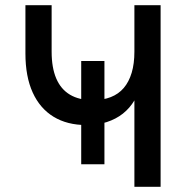

<svg xmlns="http://www.w3.org/2000/svg" viewBox="-20 -720 732 740"><path d="M293 -87V-485H382.5V-87ZM498 0V-333Q480.5 -303.5 453.8 -282.2Q427 -261 391.5 -249.5Q356 -238 313 -238Q239 -238 186.5 -270Q134 -302 106 -363.5Q78 -425 78 -514V-700H179V-521Q179 -459 196.8 -417.5Q214.5 -376 249.8 -355Q285 -334 338 -334Q377 -334 407 -345.8Q437 -357.5 457 -381Q477 -404.5 487.5 -439.5Q498 -474.5 498 -521V-700H599V0Z"/></svg>

Font: Overpass Medium
Style: Regular
Weight: 500
Designer: Delve Withrington, Dave Bailey, Thomas Jockin
Foundry: Delve Fonts LLC
Version: Version 4.000